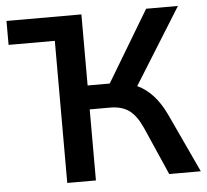

<svg xmlns="http://www.w3.org/2000/svg" viewBox="-51 -774 892 828"><g transform="rotate(-5 394.5 -359.5)"><path d="M207 0V-615.2H6.8V-718.8H331.1V-411.1H426.8L611.3 -718.8H749L543.9 -389.6Q619.1 -355.5 666 -255.9L785.2 0H648.4L557.6 -207Q533.2 -261.7 501.5 -284.7Q469.7 -307.6 419.9 -307.6H331.1V0Z"/></g></svg>

Font: Min Sans SemiBold
Style: Regular
Weight: 600
Designer: Jinseong-Kim, NotoSansCJK, Nunito
Foundry: Jinseong-Kim
Version: Version 1.400;Glyphs 3.1.2 (3151)